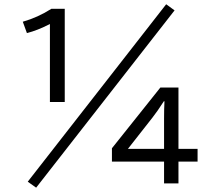

<svg xmlns="http://www.w3.org/2000/svg" viewBox="-20 -826 1040 892"><path d="M211.9 -352.1V-714.4Q152.8 -684.1 105 -672.4L85.9 -725.1Q156.2 -745.1 218.8 -785.2H280.8V-352.1ZM752 -806.2 791 -777.8 147.9 45.9 108.9 18.1ZM725.1 -419.4H809.1V-134.3H897.9V-75.2H809.1V25.9H742.2V-75.2H500V-137.2ZM742.2 -134.3V-275.4Q742.2 -319.8 744.1 -355.5H741.2Q710 -307.1 688 -279.3L574.2 -134.3Z"/></svg>

Font: BIZ UDPGothic
Style: Regular
Weight: 400
Designer: TypeBank Co., Ltd.
Foundry: Morisawa Inc.
Version: Version 1.051